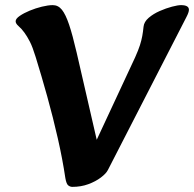

<svg xmlns="http://www.w3.org/2000/svg" viewBox="-20 -715 757 749"><path d="M262 14Q254 14 246.5 8.5Q239 3 235 -20Q224 -94 205.5 -175.5Q187 -257 164.5 -338Q142 -419 119 -493Q107 -532 96.5 -552.5Q86 -573 75 -588Q64 -603 52.5 -613Q41 -623 41 -632Q41 -642 57 -653Q73 -664 96 -673.5Q119 -683 143.5 -689Q168 -695 186 -695Q207 -695 221.5 -677Q236 -659 249.5 -619Q263 -579 279 -510L375 -93L316 -81L507 -491Q520 -520 526 -539Q532 -558 535 -574.5Q538 -591 540 -611Q542 -630 560 -645.5Q578 -661 603 -672Q628 -683 651 -689Q674 -695 686 -695Q717 -695 717 -677Q717 -667 707 -648L401 -52Q394 -38 373.5 -22.5Q353 -7 324.5 3.5Q296 14 262 14Z"/></svg>

Font: Alkatra SemiBold
Style: Regular
Weight: 600
Designer: Suman Bhandary
Version: Version 1.100;gftools[0.9.22]